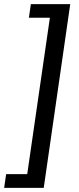

<svg xmlns="http://www.w3.org/2000/svg" viewBox="-50 -743 379 924"><path d="M-30 161 -20.5 95H81L190 -657.5H89L98.5 -723H288L160.5 161Z"/></svg>

Font: Public Sans Thin Medium
Style: Italic
Weight: 500
Italic angle: -8°
Version: Version 2.001